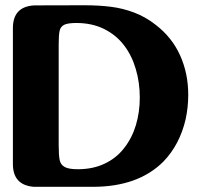

<svg xmlns="http://www.w3.org/2000/svg" viewBox="-20 -721 785 741"><path d="M504.4 -237.8Q519.5 -288.1 519.5 -344.7Q519.5 -402.8 503.9 -455.1Q488.8 -506.8 458.5 -546.4Q427.7 -586.4 381.3 -609.4Q334.5 -632.3 274.4 -632.3Q241.2 -632.3 227.1 -625Q212.9 -617.2 210 -601.6Q206.5 -585.9 206.5 -550.3V-160.6Q206.5 -121.1 210.4 -103Q213.9 -85.4 229.5 -76.7Q244.6 -67.9 280.3 -67.9Q338.9 -67.9 383.8 -89.4Q429.2 -110.8 459 -149.4Q489.3 -188 504.4 -237.8ZM581.1 -625Q644 -576.7 675.3 -506.8Q706.5 -437.5 706.5 -355Q706.5 -306.6 696.3 -260.3Q685.5 -213.4 664.1 -171.9Q642.6 -130.4 609.9 -96.7Q512.7 0 338.4 0H111.3L111.8 0.5L110.8 0Q29.8 -6.3 29.8 -87.9V-612.8Q29.8 -695.3 111.8 -700.2L305.7 -700.7Q361.8 -700.7 408.2 -694.8Q454.6 -689 498 -672.4Q541.5 -656.2 581.1 -625Z"/></svg>

Font: inglobal
Style: Bold
Weight: 700
Designer: Andrey Kochetov, Denis Davydov, Evgeny Yurtaev
Foundry: inglobal.ru
Version: Version 1.00 September 25, 2014, initial release